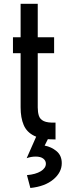

<svg xmlns="http://www.w3.org/2000/svg" viewBox="-20 -711 348 991"><path d="M266.6 8.8Q196.8 9.3 157.5 -9.5Q118.2 -28.3 102.3 -65.7Q86.4 -103 86.4 -157.2V-436.5H46.9V-518.6H86.4V-691.4H174.8V-518.6H259.3V-436.5H174.8V-156.2Q174.8 -131.8 180.7 -113.5Q186.5 -95.2 206.1 -85.9Q225.6 -76.7 266.6 -78.1ZM136.7 259.3 119.1 192.9Q164.1 189 190.4 172.9Q216.8 156.7 216.8 133.8Q216.8 118.2 203.4 107.7Q189.9 97.2 164.1 97.2Q140.1 97.2 117.7 105.5L167.5 -7.3H234.4L210.4 40.5Q245.1 46.9 272 69.3Q298.8 91.8 298.8 131.3Q298.8 178.7 255.4 215.1Q211.9 251.5 136.7 259.3Z"/></svg>

Font: Voltaire
Style: Regular
Weight: 400
Designer: Yvonne Schüttler, Eben Sorkin, Emma Marichal
Foundry: Sorkin Type Co.
Version: Version 1.010; ttfautohint (v1.8.4.7-5d5b)